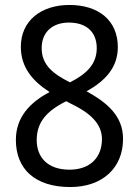

<svg xmlns="http://www.w3.org/2000/svg" viewBox="-20 -744 560 774"><path d="M260 -724C146 -724 64 -661 64 -555C64 -473 111 -417 180 -373C101 -331 44 -272 44 -180C44 -62 122 10 263 10C392 10 476 -66 476 -184C476 -277 412 -330 329 -376C403 -417 455 -471 455 -554C455 -662 377 -724 260 -724ZM258 -653C327 -653 370 -616 370 -550C370 -484 327 -445 262 -412C195 -446 148 -481 148 -550C148 -616 193 -653 258 -653ZM128 -179C128 -251 167 -296 247 -336L264 -327C344 -289 391 -245 391 -183C391 -111 345 -60 260 -60C171 -60 128 -111 128 -179Z"/></svg>

Font: Noto Sans Armenian SemiCondensed
Style: Regular
Weight: 400
Width: 4
Designer: Monotype Design Team
Foundry: Monotype Imaging Inc.
Version: Version 2.008